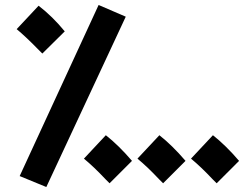

<svg xmlns="http://www.w3.org/2000/svg" viewBox="-20 -717 1011 771"><path d="M59 -10 376 -697 485 -650 166 34ZM129 -523Q83 -570 47 -600L135 -694Q191 -651 240 -591L150 -502ZM404 3Q358 -46 317 -80L405 -174Q456 -134 510 -71L420 19ZM619 3Q573 -46 532 -80L620 -174Q671 -134 725 -71L635 19ZM834 3Q788 -46 747 -80L835 -174Q886 -134 940 -71L850 19Z"/></svg>

Font: Noto Sans Arabic
Style: Bold
Weight: 700
Designer: Nadine Chahine
Foundry: Monotype Imaging Inc.
Version: Version 1.001